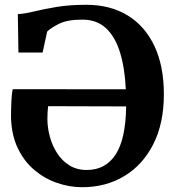

<svg xmlns="http://www.w3.org/2000/svg" viewBox="-20 -771 731 802"><path d="M323 11Q270.5 11 218.8 -6.8Q167 -24.5 124 -60.5Q81 -96.5 54.5 -151.5Q28 -206.5 26 -280.5Q26 -313 27.5 -346.5Q29 -380 33 -398.5L505.5 -398Q501.5 -486 481.5 -551.5Q461.5 -617 423 -653Q384.5 -689 324.5 -689Q261 -689 226.2 -671.5Q191.5 -654 177 -639L158 -551.5H57L54.5 -712Q82.5 -713.5 122.5 -723.2Q162.5 -733 216.5 -742Q270.5 -751 340.5 -751Q440 -751 512.8 -706.8Q585.5 -662.5 625 -578.8Q664.5 -495 664.5 -377.5Q664.5 -256 620.5 -169Q576.5 -82 499.2 -35.5Q422 11 323 11ZM342.5 -61Q420.5 -61 462.8 -125.2Q505 -189.5 507 -326.5L181 -327.5Q178 -303.5 178 -273.5Q178 -238.5 188 -201Q198 -163.5 218.2 -131.8Q238.5 -100 269.5 -80.5Q300.5 -61 342.5 -61Z"/></svg>

Font: Merriweather
Style: Bold
Weight: 700
Designer: Eben Sorkin
Foundry: Eben Sorkin
Version: Version 2.100; ttfautohint (v1.7.19-72a1) -l 8 -r 50 -G 200 